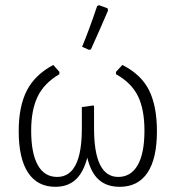

<svg xmlns="http://www.w3.org/2000/svg" viewBox="-20 -708 677 739"><path d="M584 -203Q584 -97 547.5 -43Q511 11 441 11Q391 11 360.5 -16Q330 -43 316 -101Q301 -44 271 -16.5Q241 11 193 11Q124 11 88 -43.5Q52 -98 52 -203Q52 -298 83 -359Q114 -420 185 -458L209 -431L208 -422Q150 -388 125 -336.5Q100 -285 100 -205Q100 -118 125.5 -72.5Q151 -27 200 -27Q295 -27 295 -213V-296L339 -302L342 -300V-214Q342 -27 435 -27Q484 -27 510 -72.5Q536 -118 536 -205Q536 -287 511 -338Q486 -389 427 -422L426 -431L451 -458Q524 -421 554 -360Q584 -299 584 -203ZM361 -688 394 -676 396 -668Q371 -609 330 -518L323 -516L296 -528Q322 -590 354 -685Z"/></svg>

Font: Luna Sans Light
Style: Regular
Weight: 300
Designer: Juan Pablo del Peral
Foundry: Huerta Tipografica
Version: Version 2.001; ttfautohint (v1.5)